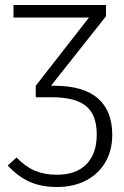

<svg xmlns="http://www.w3.org/2000/svg" viewBox="-20 -543 496 768"><path d="M429 -4Q429 58 402 105Q375 152 325 178.5Q275 205 208 205Q144 205 97 183.5Q50 162 11 119L46 87Q82 124 120 140Q158 156 207 156Q285 156 326 113.5Q367 71 367 -5Q367 -84 324 -119Q281 -154 187 -154H123V-200L336 -473H34V-523H404V-478L184 -200H196Q313 -200 371 -150Q429 -100 429 -4Z"/></svg>

Font: Fira Sans Light
Style: Regular
Weight: 300
Designer: bBox Type GmbH & Carrois Corporate GbR & Edenspiekermann AG
Foundry: bBox Type GmbH & Carrois Corporate GbR & Edenspiekermann AG
Version: Version 4.301